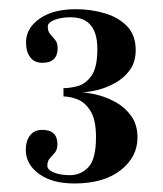

<svg xmlns="http://www.w3.org/2000/svg" viewBox="-20 -754 363 428"><path d="M146 -345Q96 -345 66.8 -366.5Q37.5 -388 37.5 -419.5Q37.5 -440 47 -452.2Q56.5 -464.5 74 -464.5Q108 -464.5 108 -432.5Q108 -420.5 102.5 -414Q97 -407.5 91.2 -401.2Q85.5 -395 85.5 -384.5Q85.5 -375.5 100 -369.5Q114.5 -363.5 135.5 -363.5Q160.5 -363.5 177.2 -381.5Q194 -399.5 194 -448Q194 -487 181.8 -506.5Q169.5 -526 152.8 -532.5Q136 -539 121.5 -539V-557.5Q136 -557.5 153.5 -562.2Q171 -567 184 -585.2Q197 -603.5 197 -645Q197 -715.5 137.5 -715.5Q116 -715.5 101.2 -709.5Q86.5 -703.5 86.5 -695Q86.5 -684 92 -677.8Q97.5 -671.5 103 -665Q108.5 -658.5 108.5 -646.5Q108.5 -614 74 -614Q57 -614 47.5 -626.2Q38 -638.5 38 -659.5Q38 -691 68 -712.2Q98 -733.5 149 -733.5Q183.5 -733.5 214.2 -724.2Q245 -715 263.8 -695Q282.5 -675 282.5 -642.5Q282.5 -615.5 269.2 -597.5Q256 -579.5 236.2 -568.8Q216.5 -558 196.5 -553.2Q176.5 -548.5 162.5 -548Q177 -547.5 198 -542.2Q219 -537 239.2 -525.5Q259.5 -514 273 -494.8Q286.5 -475.5 286.5 -447.5Q286.5 -404 248.8 -374.5Q211 -345 146 -345Z"/></svg>

Font: Imbue 50pt Medium
Style: Regular
Weight: 500
Designer: Tyler Finck
Foundry: Etcetera Type Company
Version: Version 1.102; ttfautohint (v1.8.3)